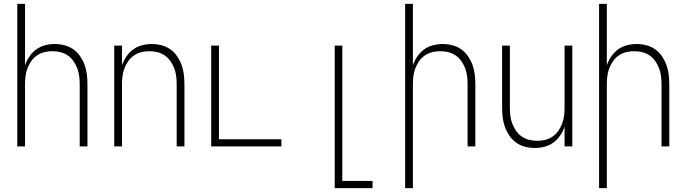

<svg xmlns="http://www.w3.org/2000/svg" viewBox="-20 -755 3540 990"><path d="M69 0V-735H109V-418Q117 -442 131.5 -463.5Q146 -485 166.5 -500Q187 -515 212 -521.5Q237 -528 263 -528Q288 -528 313 -521.5Q338 -515 358.5 -500.5Q379 -486 393.5 -464.5Q408 -443 416.5 -419.5Q425 -396 428 -370.5Q431 -345 431 -320V0H391V-320Q391 -341 388.5 -362Q386 -383 378.5 -402.5Q371 -422 359 -439.5Q347 -457 329.5 -469Q312 -481 291.5 -486Q271 -491 250 -491Q229 -491 208.5 -486Q188 -481 170.5 -469Q153 -457 141 -439.5Q129 -422 121.5 -402.5Q114 -383 111.5 -362Q109 -341 109 -320V0Z M569 0V-520H609V-418Q617 -442 631.5 -463.5Q646 -485 666.5 -500Q687 -515 712 -521.5Q737 -528 763 -528Q788 -528 813 -521.5Q838 -515 858.5 -500.5Q879 -486 893.5 -464.5Q908 -443 916.5 -419.5Q925 -396 928 -370.5Q931 -345 931 -320V0H891V-320Q891 -341 888.5 -362Q886 -383 878.5 -402.5Q871 -422 859 -439.5Q847 -457 829.5 -469Q812 -481 791.5 -486Q771 -491 750 -491Q729 -491 708.5 -486Q688 -481 670.5 -469Q653 -457 641 -439.5Q629 -422 621.5 -402.5Q614 -383 611.5 -362Q609 -341 609 -320V0Z M1069 0V-520H1109V-37H1431V0Z M1706 215V-520H1745V178H1901V215Z M2069 215V-735H2109V-418Q2117 -442 2131.5 -463.5Q2146 -485 2166.5 -500Q2187 -515 2212 -521.5Q2237 -528 2263 -528Q2288 -528 2313 -521.5Q2338 -515 2358.5 -500.5Q2379 -486 2393.5 -464.5Q2408 -443 2416.5 -419.5Q2425 -396 2428 -370.5Q2431 -345 2431 -320V0H2391V-320Q2391 -341 2388.5 -362Q2386 -383 2378.5 -402.5Q2371 -422 2359 -439.5Q2347 -457 2329.5 -469Q2312 -481 2291.5 -486Q2271 -491 2250 -491Q2229 -491 2208.5 -486Q2188 -481 2170.5 -469Q2153 -457 2141 -439.5Q2129 -422 2121.5 -402.5Q2114 -383 2111.5 -362Q2109 -341 2109 -320V215Z M2737 8Q2712 8 2687 1.5Q2662 -5 2641.5 -19.5Q2621 -34 2606.5 -55.5Q2592 -77 2583.5 -100.5Q2575 -124 2572 -149.5Q2569 -175 2569 -200V-520H2609V-200Q2609 -179 2611.5 -158Q2614 -137 2621.5 -117.5Q2629 -98 2641 -80.5Q2653 -63 2670.5 -51Q2688 -39 2708.5 -34Q2729 -29 2750 -29Q2771 -29 2791.5 -34Q2812 -39 2829.5 -51Q2847 -63 2859 -80.5Q2871 -98 2878.5 -117.5Q2886 -137 2888.5 -158Q2891 -179 2891 -200V-520H2931V0H2891V-102Q2883 -78 2868.5 -56.5Q2854 -35 2833.5 -20Q2813 -5 2788 1.5Q2763 8 2737 8Z M3069 215V-735H3109V-418Q3117 -442 3131.5 -463.5Q3146 -485 3166.5 -500Q3187 -515 3212 -521.5Q3237 -528 3263 -528Q3288 -528 3313 -521.5Q3338 -515 3358.5 -500.5Q3379 -486 3393.5 -464.5Q3408 -443 3416.5 -419.5Q3425 -396 3428 -370.5Q3431 -345 3431 -320V0H3391V-320Q3391 -341 3388.5 -362Q3386 -383 3378.5 -402.5Q3371 -422 3359 -439.5Q3347 -457 3329.5 -469Q3312 -481 3291.5 -486Q3271 -491 3250 -491Q3229 -491 3208.5 -486Q3188 -481 3170.5 -469Q3153 -457 3141 -439.5Q3129 -422 3121.5 -402.5Q3114 -383 3111.5 -362Q3109 -341 3109 -320V215Z"/></svg>

Font: Iosevka Extralight
Style: Regular
Weight: 200
Monospace: yes
Designer: Belleve Invis
Foundry: Belleve Invis
Version: Version 32.0.1; ttfautohint (v1.8.4)